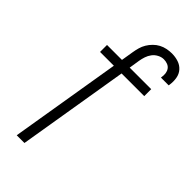

<svg xmlns="http://www.w3.org/2000/svg" viewBox="-286 -811 1072 1072"><g transform="rotate(45 250.0 -275.0)"><path d="M92 193 201 -465H92V-520H210L222 -593Q225 -612 230.5 -631.5Q236 -651 246.5 -668.5Q257 -686 272 -701Q287 -716 305 -725.5Q323 -735 343 -739Q363 -743 382 -743Q409 -743 433.5 -735Q458 -727 474.5 -708.5Q491 -690 495.5 -664Q500 -638 496 -611L495 -604H434V-608Q437 -624 435 -639Q433 -654 425 -665.5Q417 -677 403 -682.5Q389 -688 373 -688Q355 -688 337 -678.5Q319 -669 307.5 -653.5Q296 -638 290 -620Q284 -602 281 -584L271 -520H441V-465H262L153 193Z"/></g></svg>

Font: Iosevka SS18 Light
Style: Italic
Weight: 300
Italic angle: -9°
Monospace: yes
Designer: Belleve Invis
Foundry: Belleve Invis
Version: Version 25.1.1; ttfautohint (v1.8.4)